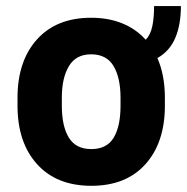

<svg xmlns="http://www.w3.org/2000/svg" viewBox="-20 -596 610 626"><path d="M569.8 -576.2Q569.8 -515.1 551.3 -471.9Q532.7 -428.7 493.2 -406.7Q517.6 -351.1 517.6 -276.9V-251.5Q517.6 -131.3 454.3 -60.8Q391.1 9.8 277.8 9.8Q164.6 9.8 100.8 -60.8Q37.1 -131.3 37.1 -251.5V-276.9Q37.1 -397 100.6 -467.5Q164.1 -538.1 276.9 -538.1Q334.5 -538.1 379.4 -519.5Q424.3 -501 455.1 -466.3Q470.7 -482.4 476.6 -510.5Q482.4 -538.6 482.4 -576.2ZM373 -251.5V-276.9Q373 -342.3 350.3 -380.6Q327.6 -418.9 276.9 -418.9Q228 -418.9 204.8 -380.6Q181.6 -342.3 181.6 -276.9V-251.5Q181.6 -184.1 204.6 -147Q227.5 -109.9 277.8 -109.9Q328.1 -109.9 350.6 -147Q373 -184.1 373 -251.5Z"/></svg>

Font: Robert Sans Black
Style: Regular
Weight: 900
Designer: Christian Robertson (extended by Adam Twardoch)
Foundry: Google
Version: Version 12.135;April 2, 2019;FontCreator 11.5.0.2425 64-bit;